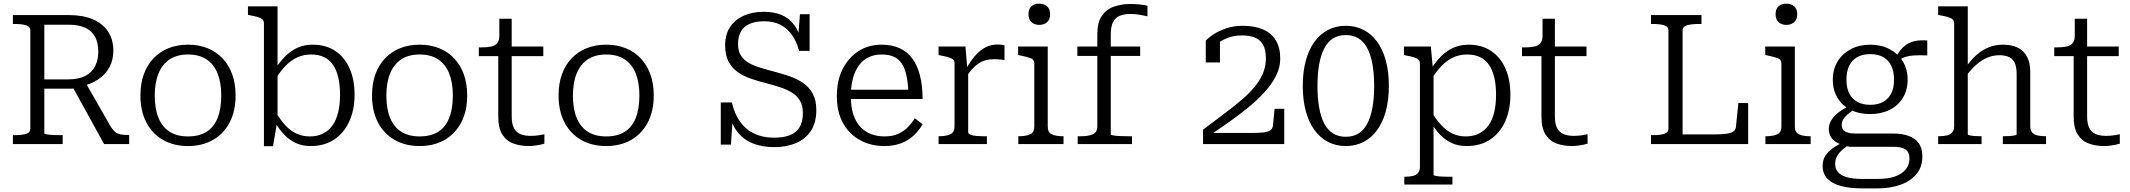

<svg xmlns="http://www.w3.org/2000/svg" viewBox="-20 -793 11728 1057"><path d="M375 -323 553 0H691V-50H680Q661 -50 644.5 -53Q628 -56 615 -66Q602 -76 590 -95L447 -345ZM224 -59V-657H358Q412 -657 448.5 -640.5Q485 -624 503 -591Q521 -558 521 -509Q521 -463 503.5 -428.5Q486 -394 449.5 -375Q413 -356 355 -356H209L210 -305H376Q385 -305 393 -306.5Q401 -308 409 -311Q417 -314 426 -317Q480 -329 520 -355.5Q560 -382 582 -422Q604 -462 604 -514Q604 -576 574.5 -620Q545 -664 490.5 -687Q436 -710 360 -710H51V-661H62Q99 -661 123 -654Q147 -647 147 -625V-85Q147 -63 123 -56Q99 -49 62 -49H51V0H325V-49H310Q295 -49 279.5 -49.5Q264 -50 251.5 -51.5Q239 -53 231.5 -54.5Q224 -56 224 -59Z M1277 -268Q1277 -182 1244.5 -119.5Q1212 -57 1153 -23Q1094 11 1015 11Q936 11 877 -23Q818 -57 785.5 -119.5Q753 -182 753 -268Q753 -332 771.5 -383.5Q790 -435 824.5 -471.5Q859 -508 907.5 -527.5Q956 -547 1015 -547Q1075 -547 1123 -527.5Q1171 -508 1205.5 -471.5Q1240 -435 1258.5 -383.5Q1277 -332 1277 -268ZM832 -268Q832 -193 853 -143Q874 -93 914.5 -67.5Q955 -42 1015 -42Q1076 -42 1116.5 -67Q1157 -92 1177.5 -142.5Q1198 -193 1198 -268Q1198 -339 1177.5 -389.5Q1157 -440 1116.5 -466.5Q1076 -493 1015 -493Q955 -493 914.5 -466.5Q874 -440 853 -389.5Q832 -339 832 -268Z M1691 11Q1647 11 1611.5 -4.5Q1576 -20 1547 -49.5Q1518 -79 1493 -121L1496 -180Q1521 -136 1549 -105Q1577 -74 1611 -58Q1645 -42 1686 -42Q1727 -42 1758 -57.5Q1789 -73 1810 -102Q1831 -131 1841.5 -174Q1852 -217 1852 -271Q1852 -324 1842.5 -365.5Q1833 -407 1813.5 -435.5Q1794 -464 1764 -478.5Q1734 -493 1693 -493Q1652 -493 1617.5 -477.5Q1583 -462 1553 -431.5Q1523 -401 1495 -355L1493 -411Q1521 -454 1552 -484.5Q1583 -515 1619.5 -531Q1656 -547 1701 -547Q1775 -547 1826.5 -512Q1878 -477 1905 -415.5Q1932 -354 1932 -271Q1932 -189 1903 -125Q1874 -61 1820 -25Q1766 11 1691 11ZM1433 -664Q1433 -679 1424.5 -686.5Q1416 -694 1399 -699Q1382 -704 1356 -709L1345 -711V-758H1508V-125L1505 -118L1483 12H1433Z M2552 -268Q2552 -182 2519.5 -119.5Q2487 -57 2428 -23Q2369 11 2290 11Q2211 11 2152 -23Q2093 -57 2060.5 -119.5Q2028 -182 2028 -268Q2028 -332 2046.5 -383.5Q2065 -435 2099.5 -471.5Q2134 -508 2182.5 -527.5Q2231 -547 2290 -547Q2350 -547 2398 -527.5Q2446 -508 2480.5 -471.5Q2515 -435 2533.5 -383.5Q2552 -332 2552 -268ZM2107 -268Q2107 -193 2128 -143Q2149 -93 2189.5 -67.5Q2230 -42 2290 -42Q2351 -42 2391.5 -67Q2432 -92 2452.5 -142.5Q2473 -193 2473 -268Q2473 -339 2452.5 -389.5Q2432 -440 2391.5 -466.5Q2351 -493 2290 -493Q2230 -493 2189.5 -466.5Q2149 -440 2128 -389.5Q2107 -339 2107 -268Z M2616 -484V-532H2627Q2660 -532 2682.5 -536.5Q2705 -541 2717 -555Q2729 -569 2729 -597L2781 -537H2971V-484ZM2797 -152Q2797 -111 2809.5 -87.5Q2822 -64 2845.5 -54.5Q2869 -45 2901 -45Q2926 -45 2947.5 -48.5Q2969 -52 2977 -54V-2Q2967 1 2952.5 4Q2938 7 2922 9Q2906 11 2890 11Q2846 11 2807.5 -2.5Q2769 -16 2746 -51.5Q2723 -87 2723 -152V-522L2729 -530V-690H2797Z M3579 -268Q3579 -182 3546.5 -119.5Q3514 -57 3455 -23Q3396 11 3317 11Q3238 11 3179 -23Q3120 -57 3087.5 -119.5Q3055 -182 3055 -268Q3055 -332 3073.5 -383.5Q3092 -435 3126.5 -471.5Q3161 -508 3209.5 -527.5Q3258 -547 3317 -547Q3377 -547 3425 -527.5Q3473 -508 3507.5 -471.5Q3542 -435 3560.5 -383.5Q3579 -332 3579 -268ZM3134 -268Q3134 -193 3155 -143Q3176 -93 3216.5 -67.5Q3257 -42 3317 -42Q3378 -42 3418.5 -67Q3459 -92 3479.5 -142.5Q3500 -193 3500 -268Q3500 -339 3479.5 -389.5Q3459 -440 3418.5 -466.5Q3378 -493 3317 -493Q3257 -493 3216.5 -466.5Q3176 -440 3155 -389.5Q3134 -339 3134 -268Z M4241 -35Q4293 -35 4328 -48.5Q4363 -62 4381.5 -92Q4400 -122 4400 -171Q4400 -213 4383 -240.5Q4366 -268 4337 -285Q4308 -302 4272 -313.5Q4236 -325 4198 -335Q4154 -346 4113.5 -360Q4073 -374 4041 -396.5Q4009 -419 3990.5 -454.5Q3972 -490 3972 -544Q3972 -602 3998 -642.5Q4024 -683 4072 -705.5Q4120 -728 4185 -728Q4241 -728 4283 -710.5Q4325 -693 4353.5 -654Q4382 -615 4394 -552L4373 -575L4384 -715H4437V-513H4379Q4365 -566 4339 -602Q4313 -638 4275.5 -657Q4238 -676 4188 -676Q4139 -676 4106.5 -661.5Q4074 -647 4058.5 -619Q4043 -591 4043 -551Q4043 -513 4058.5 -488Q4074 -463 4101 -447.5Q4128 -432 4163.5 -421Q4199 -410 4241 -399Q4283 -388 4324.5 -374Q4366 -360 4400 -337Q4434 -314 4454 -278Q4474 -242 4474 -187Q4474 -118 4444 -72.5Q4414 -27 4361.5 -5Q4309 17 4242 17Q4176 17 4123.5 -4Q4071 -25 4037 -70.5Q4003 -116 3989 -190L4015 -164L4004 3H3948V-229H4009Q4024 -165 4055 -122Q4086 -79 4133 -57Q4180 -35 4241 -35Z M4664 -263Q4664 -204 4678 -162Q4692 -120 4717.5 -93.5Q4743 -67 4776.5 -54.5Q4810 -42 4850 -42Q4894 -42 4925.5 -56.5Q4957 -71 4979 -94Q5001 -117 5016 -142L5059 -109Q5040 -75 5010 -47Q4980 -19 4939.5 -4Q4899 11 4849 11Q4775 11 4715.5 -21Q4656 -53 4621.5 -114.5Q4587 -176 4587 -264Q4587 -349 4618.5 -412Q4650 -475 4705.5 -511Q4761 -547 4833 -547Q4890 -547 4932 -528Q4974 -509 5002 -471.5Q5030 -434 5044.5 -378Q5059 -322 5059 -248H4644V-299H5004L4981 -279Q4979 -337 4970 -378Q4961 -419 4943.5 -444.5Q4926 -470 4899 -481.5Q4872 -493 4833 -493Q4795 -493 4763.5 -478.5Q4732 -464 4710 -435Q4688 -406 4676 -363Q4664 -320 4664 -263Z M5510 -543V-462Q5502 -464 5492.5 -465Q5483 -466 5473 -466.5Q5463 -467 5454 -467Q5427 -467 5405.5 -461Q5384 -455 5365.5 -442.5Q5347 -430 5330 -410.5Q5313 -391 5295 -364V-407Q5320 -453 5346.5 -484Q5373 -515 5403.5 -531.5Q5434 -548 5472 -548Q5484 -548 5495 -546.5Q5506 -545 5510 -543ZM5147 0V-43H5150Q5189 -43 5212 -54Q5235 -65 5235 -99V-443Q5235 -458 5226.5 -465.5Q5218 -473 5200.5 -478Q5183 -483 5157 -488L5147 -490V-537H5295L5306 -406L5310 -410V-65Q5310 -56 5323.5 -51Q5337 -46 5356 -44.5Q5375 -43 5391 -43H5413V0Z M5701 -656Q5676 -656 5659 -670.5Q5642 -685 5642 -715Q5642 -744 5658.5 -758.5Q5675 -773 5701 -773Q5727 -773 5744 -758.5Q5761 -744 5761 -715Q5761 -685 5744 -670.5Q5727 -656 5701 -656ZM5748 -537V-96Q5748 -64 5770.5 -53.5Q5793 -43 5832 -43H5835V0H5586V-43H5589Q5628 -43 5651 -53.5Q5674 -64 5674 -96V-443Q5674 -465 5654.5 -472.5Q5635 -480 5596 -488L5585 -490V-537Z M5911 -537H6257V-485H5911ZM6297 -761V-703Q6282 -707 6257.5 -711.5Q6233 -716 6203 -716Q6168 -716 6144 -706Q6120 -696 6107.5 -671.5Q6095 -647 6095 -602V-53Q6095 -50 6109 -47.5Q6123 -45 6144.5 -44Q6166 -43 6187 -43H6212V0H5913V-43H5931Q5973 -43 5997 -54Q6021 -65 6021 -99V-606Q6021 -670 6046 -706Q6071 -742 6112.5 -756.5Q6154 -771 6203 -771Q6233 -771 6259 -768Q6285 -765 6297 -761Z M6869 -61H6631Q6627 -59 6626.5 -54Q6626 -49 6628.5 -45.5Q6631 -42 6635 -44Q6692 -83 6748.5 -123Q6805 -163 6855 -204Q6905 -245 6944 -288.5Q6983 -332 7005.5 -377Q7028 -422 7028 -470Q7028 -531 7003.5 -571Q6979 -611 6933 -631Q6887 -651 6821 -651Q6773 -651 6732.5 -637.5Q6692 -624 6662.5 -605Q6633 -586 6618 -569V-449H6696V-576Q6691 -578 6685 -575Q6679 -572 6673.5 -564.5Q6668 -557 6663 -547.5Q6658 -538 6656 -527Q6673 -547 6696.5 -563Q6720 -579 6751 -588.5Q6782 -598 6819 -598Q6859 -598 6888 -586.5Q6917 -575 6933 -547.5Q6949 -520 6949 -472Q6949 -427 6932 -387.5Q6915 -348 6884.5 -312Q6854 -276 6811 -239.5Q6768 -203 6715.5 -164Q6663 -125 6603 -79V0H7050V-194H6997L6988 -103Q6986 -85 6974 -76Q6962 -67 6936 -64Q6910 -61 6869 -61Z M7389 11Q7336 11 7292.5 -11Q7249 -33 7217.5 -75.5Q7186 -118 7169 -180Q7152 -242 7152 -320Q7152 -399 7169 -460.5Q7186 -522 7217.5 -564.5Q7249 -607 7292.5 -629Q7336 -651 7389 -651Q7442 -651 7485.5 -629Q7529 -607 7560.5 -564.5Q7592 -522 7609 -460.5Q7626 -399 7626 -320Q7626 -242 7609 -180Q7592 -118 7560.5 -75.5Q7529 -33 7485.5 -11Q7442 11 7389 11ZM7389 -40Q7429 -40 7458.5 -58Q7488 -76 7507 -112Q7526 -148 7535.5 -200Q7545 -252 7545 -320Q7545 -388 7535.5 -440Q7526 -492 7507 -528Q7488 -564 7458.5 -582Q7429 -600 7389 -600Q7349 -600 7319.5 -582Q7290 -564 7271 -528Q7252 -492 7242.5 -440Q7233 -388 7233 -320Q7233 -252 7242.5 -199.5Q7252 -147 7271 -111.5Q7290 -76 7319.5 -58Q7349 -40 7389 -40Z M7976 223H7711V180H7714Q7740 180 7758.5 175.5Q7777 171 7787 158.5Q7797 146 7797 124V-443Q7797 -458 7788.5 -465.5Q7780 -473 7762.5 -478Q7745 -483 7719 -488L7709 -490V-537H7857L7869 -408L7872 -401V170Q7872 173 7884.5 175.5Q7897 178 7915.5 179Q7934 180 7950 180H7976ZM8054 11Q8010 11 7974.5 -4.5Q7939 -20 7910 -49.5Q7881 -79 7856 -122L7860 -180Q7885 -136 7913 -105.5Q7941 -75 7974.5 -58.5Q8008 -42 8049 -42Q8090 -42 8121.5 -57.5Q8153 -73 8174 -102Q8195 -131 8205.5 -173.5Q8216 -216 8216 -271Q8216 -324 8206.5 -365.5Q8197 -407 8177.5 -435.5Q8158 -464 8128 -478.5Q8098 -493 8057 -493Q8015 -493 7980.5 -477Q7946 -461 7916.5 -430.5Q7887 -400 7859 -355L7857 -411Q7885 -455 7915.5 -485Q7946 -515 7983 -531Q8020 -547 8065 -547Q8138 -547 8189.5 -512Q8241 -477 8268 -415.5Q8295 -354 8295 -271Q8295 -189 8266.5 -125Q8238 -61 8184 -25Q8130 11 8054 11Z M8359 -484V-532H8370Q8403 -532 8425.5 -536.5Q8448 -541 8460 -555Q8472 -569 8472 -597L8524 -537H8714V-484ZM8540 -152Q8540 -111 8552.5 -87.5Q8565 -64 8588.5 -54.5Q8612 -45 8644 -45Q8669 -45 8690.5 -48.5Q8712 -52 8720 -54V-2Q8710 1 8695.5 4Q8681 7 8665 9Q8649 11 8633 11Q8589 11 8550.5 -2.5Q8512 -16 8489 -51.5Q8466 -87 8466 -152V-522L8472 -530V-690H8540Z M9347 -710H9069V-661H9080Q9117 -661 9141 -654Q9165 -647 9165 -625V-85Q9165 -63 9141 -56Q9117 -49 9080 -49H9069V0H9604V-226H9550L9537 -97Q9536 -79 9523 -69.5Q9510 -60 9483 -56.5Q9456 -53 9413 -53H9243V-625Q9243 -647 9268 -654Q9293 -661 9332 -661H9347Z M9814 -656Q9789 -656 9772 -670.5Q9755 -685 9755 -715Q9755 -744 9771.5 -758.5Q9788 -773 9814 -773Q9840 -773 9857 -758.5Q9874 -744 9874 -715Q9874 -685 9857 -670.5Q9840 -656 9814 -656ZM9861 -537V-96Q9861 -64 9883.5 -53.5Q9906 -43 9945 -43H9948V0H9699V-43H9702Q9741 -43 9764 -53.5Q9787 -64 9787 -96V-443Q9787 -465 9767.5 -472.5Q9748 -480 9709 -488L9698 -490V-537Z M10590 -488Q10545 -490 10514 -487.5Q10483 -485 10462 -477Q10441 -469 10426 -454L10411 -461Q10423 -492 10440 -514Q10457 -536 10478.5 -549.5Q10500 -563 10527.5 -568Q10555 -573 10590 -570ZM10276 -165Q10215 -165 10168.5 -188Q10122 -211 10096 -254Q10070 -297 10070 -354Q10070 -412 10096.5 -455Q10123 -498 10169.5 -522.5Q10216 -547 10276 -547Q10336 -547 10382.5 -522.5Q10429 -498 10455.5 -455Q10482 -412 10482 -354Q10482 -297 10455.5 -254Q10429 -211 10382.5 -188Q10336 -165 10276 -165ZM10276 -216Q10318 -216 10347 -232Q10376 -248 10391.5 -278.5Q10407 -309 10407 -354Q10407 -400 10391.5 -431.5Q10376 -463 10347 -479Q10318 -495 10276 -495Q10235 -495 10205.5 -479Q10176 -463 10160.5 -431.5Q10145 -400 10145 -354Q10145 -309 10160.5 -278.5Q10176 -248 10205 -232Q10234 -216 10276 -216ZM10229 244Q10165 244 10116.5 231.5Q10068 219 10041 191.5Q10014 164 10014 120Q10014 90 10027.5 67Q10041 44 10068.5 24Q10096 4 10139 -16L10164 1Q10134 20 10116.5 37Q10099 54 10091 71.5Q10083 89 10083 110Q10083 136 10098 154Q10113 172 10145.5 182Q10178 192 10231 192H10319Q10374 192 10412.5 178.5Q10451 165 10471.5 139.5Q10492 114 10492 79Q10492 46 10471.5 30.5Q10451 15 10398 15H10159L10158 14Q10122 7 10097.5 -5.5Q10073 -18 10060.5 -37.5Q10048 -57 10048 -82Q10048 -109 10062 -131.5Q10076 -154 10101.5 -174Q10127 -194 10163 -211L10188 -191Q10166 -176 10150.5 -162.5Q10135 -149 10127 -135Q10119 -121 10119 -105Q10119 -80 10138 -69Q10157 -58 10194 -58H10399Q10452 -58 10488.5 -44.5Q10525 -31 10544 -3.5Q10563 24 10563 68Q10563 127 10530 166Q10497 205 10441.5 224.5Q10386 244 10319 244Z M10813 -758V-53Q10813 -50 10825 -47.5Q10837 -45 10854 -44Q10871 -43 10885 -43H10889V0H10650V-43H10653Q10679 -43 10698 -47.5Q10717 -52 10727.5 -64.5Q10738 -77 10738 -99V-664Q10738 -679 10729.5 -686.5Q10721 -694 10704 -699Q10687 -704 10660 -709L10650 -711V-758ZM11244 0H11006V-43H11010Q11024 -43 11041 -44Q11058 -45 11070 -47.5Q11082 -50 11082 -53V-385Q11082 -421 11073 -443.5Q11064 -466 11043 -477.5Q11022 -489 10986 -489Q10952 -489 10920 -475.5Q10888 -462 10858.5 -435.5Q10829 -409 10799 -369L10798 -417Q10827 -460 10859.5 -489Q10892 -518 10928.5 -532.5Q10965 -547 11007 -547Q11055 -547 11088.5 -530.5Q11122 -514 11139.5 -480.5Q11157 -447 11157 -396V-99Q11157 -77 11167 -64.5Q11177 -52 11196.5 -47.5Q11216 -43 11241 -43H11244Z M11289 -484V-532H11300Q11333 -532 11355.5 -536.5Q11378 -541 11390 -555Q11402 -569 11402 -597L11454 -537H11644V-484ZM11470 -152Q11470 -111 11482.5 -87.5Q11495 -64 11518.5 -54.5Q11542 -45 11574 -45Q11599 -45 11620.5 -48.5Q11642 -52 11650 -54V-2Q11640 1 11625.5 4Q11611 7 11595 9Q11579 11 11563 11Q11519 11 11480.5 -2.5Q11442 -16 11419 -51.5Q11396 -87 11396 -152V-522L11402 -530V-690H11470Z"/></svg>

Font: Roboto Serif 20pt Light
Style: Regular
Weight: 300
Version: Version 1.008